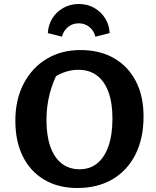

<svg xmlns="http://www.w3.org/2000/svg" viewBox="-20 -931 781 963"><path d="M368 12Q273 12 203 -29Q133 -70 95 -145.5Q57 -221 57 -326Q57 -432 99 -512Q141 -592 214.5 -636Q288 -680 383 -680Q481 -680 552 -639Q623 -598 661.5 -523.5Q700 -449 700 -347Q700 -237 659.5 -156.5Q619 -76 544.5 -32Q470 12 368 12ZM379 -82Q431 -82 467.5 -111.5Q504 -141 524 -198Q544 -255 544 -336Q544 -415 524 -469.5Q504 -524 466 -552.5Q428 -581 373 -581Q335 -581 296.5 -566.5Q258 -552 223 -521L280 -587Q213 -467 213 -329Q213 -251 232.5 -195.5Q252 -140 289.5 -111Q327 -82 379 -82ZM375 -911Q418 -911 452.5 -891.5Q487 -872 507.5 -839Q528 -806 530 -765L458 -747Q452 -776 429 -795Q406 -814 375 -814Q343 -814 320.5 -795Q298 -776 291 -747L220 -765Q222 -806 242.5 -839Q263 -872 298 -891.5Q333 -911 375 -911Z"/></svg>

Font: Piazzolla Thin ExtraBold
Style: Regular
Weight: 800
Version: Version 2.005